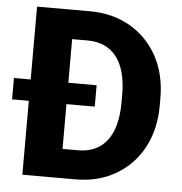

<svg xmlns="http://www.w3.org/2000/svg" viewBox="-51 -760 766 809"><g transform="rotate(5 331.5 -355.5)"><path d="M298.3 0C362.3 0 418.5 -14.2 467.8 -43C565.4 -99.6 624.5 -204.6 624.5 -339.4V-371.1C624.5 -438.5 610.8 -497.6 583 -548.8C527.3 -650.4 425.8 -710.9 297.4 -710.9H73.2V-402.8H2.4V-312.5H73.2V0ZM232.4 -402.8V-587.4H297.4C404.3 -587.4 462.9 -512.7 462.9 -372.1V-339.4C462.9 -199.2 405.3 -123 298.3 -123H232.4V-312.5H352.1V-402.8Z"/></g></svg>

Font: Vazirmatn ExtraBold
Style: Regular
Weight: 800
Designer: Saber Rastikerdar
Foundry: Saber Rastikerdar
Version: Version 33.003